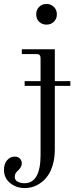

<svg xmlns="http://www.w3.org/2000/svg" viewBox="-82 -704 382 966"><path d="M193.8 -456.1V-295.9H272V-272H193.8V46.9Q193.8 87.9 184.6 121.6Q175.3 155.3 160.4 177.2Q145.5 199.2 125.5 214.1Q105.5 229 84.7 235.6Q64 242.2 43 242.2Q0 242.2 -31 217Q-62 191.9 -62 149.9Q-62 120.6 -46.4 102.3Q-30.8 84 -7.8 84Q8.3 84 18.1 93.8Q27.8 103.5 27.8 118.2Q27.8 136.7 6.8 155.8Q-7.8 168.5 -7.8 185.1Q-7.8 203.1 7.6 210.4Q22.9 217.8 41 217.8Q122.1 217.8 122.1 75.2V-272H42V-295.9H122.1V-410.2Q122.1 -422.4 117.2 -427.2Q112.3 -432.1 100.1 -432.1H27.8V-456.1ZM114.7 -669.2Q129.4 -684.1 151.9 -684.1Q174.3 -684.1 189.2 -669.2Q204.1 -654.3 204.1 -631.8Q204.1 -609.4 189.2 -594.7Q174.3 -580.1 151.9 -580.1Q129.4 -580.1 114.7 -594.7Q100.1 -609.4 100.1 -631.8Q100.1 -654.3 114.7 -669.2Z"/></svg>

Font: Flanker Steampunk
Style: Regular
Weight: 400
Designer: Alexey Kryukov, Leonardo Di Lena
Foundry: Alexey Kryukov, Leonardo Di Lena
Version: 1.210